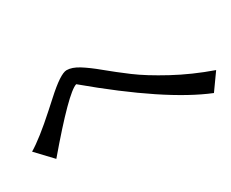

<svg xmlns="http://www.w3.org/2000/svg" viewBox="-77 -752 1156 961"><g transform="rotate(-30 501.0 -272.0)"><path d="M1002 -132 935 -38Q708 -130 360 -421Q306 -405 87 -147L0 -239Q64 -277 173 -375L223 -420Q317 -506 353 -506Q384 -506 422.5 -482Q461 -458 511 -416.5Q561 -375 623 -328.5Q685 -282 785.5 -227.5Q886 -173 1002 -132Z"/></g></svg>

Font: cwTeXHei
Style: Medium
Weight: 500
Version: Version 1.17